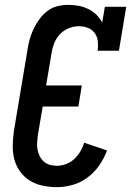

<svg xmlns="http://www.w3.org/2000/svg" viewBox="-20 -763 540 791"><path d="M215 8Q185 8 156 2Q127 -4 103.5 -18.5Q80 -33 63.5 -55.5Q47 -78 39.5 -105Q32 -132 32.5 -162Q33 -192 37 -222L93 -556Q96 -578 102 -600Q108 -622 118 -643Q128 -664 142 -683.5Q156 -703 175 -717.5Q194 -732 216.5 -737.5Q239 -743 261 -743Q283 -743 304 -739Q325 -735 343.5 -726Q362 -717 377 -702.5Q392 -688 401 -670L412 -735H500L470 -554H382Q385 -573 383 -592.5Q381 -612 370.5 -626.5Q360 -641 342.5 -648Q325 -655 305 -655Q284 -655 263 -646.5Q242 -638 226.5 -621.5Q211 -605 203 -584Q195 -563 192 -542L170 -411H317L303 -324H156L136 -207Q134 -192 133 -176.5Q132 -161 134.5 -147Q137 -133 143.5 -120Q150 -107 160.5 -97.5Q171 -88 185 -84Q199 -80 215 -80Q233 -80 252 -87Q271 -94 286 -108Q301 -122 311 -139Q321 -156 327 -175L421 -143Q409 -111 389 -82Q369 -53 341 -32Q313 -11 280 -1.5Q247 8 215 8Z"/></svg>

Font: Iosevka Slab Semibold
Style: Italic
Weight: 600
Italic angle: -9°
Monospace: yes
Designer: Belleve Invis
Foundry: Belleve Invis
Version: Version 11.1.1; ttfautohint (v1.8.3)